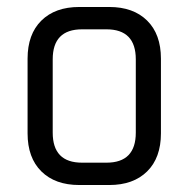

<svg xmlns="http://www.w3.org/2000/svg" viewBox="-20 -530 540 550"><path d="M293 0H207Q138 0 98.5 -39Q59 -78 59 -148V-362Q59 -432 98.5 -471Q138 -510 207 -510H293Q362 -510 401.5 -471Q441 -432 441 -362V-148Q441 -78 401.5 -39Q362 0 293 0ZM215 -64H285Q369 -64 369 -150V-360Q369 -446 285 -446H215Q131 -446 131 -360V-150Q131 -64 215 -64Z"/></svg>

Font: Rajdhani Medium
Style: Regular
Weight: 500
Designer: Satya Rajpurohit, Jyotish Sonowal
Foundry: Indian Type Foundry
Version: Version 1.201 February 1, 2022